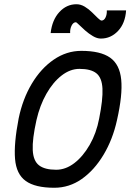

<svg xmlns="http://www.w3.org/2000/svg" viewBox="-20 -872 640 906"><path d="M236 14Q146 14 101.5 -18Q57 -50 51 -122Q45 -194 68 -313Q87 -405 130 -477Q173 -549 233.5 -590.5Q294 -632 364 -632Q454 -632 499.5 -600Q545 -568 552 -496Q559 -424 532 -305Q512 -214 468.5 -141.5Q425 -69 366 -27.5Q307 14 236 14ZM245 -71Q290 -71 331 -102.5Q372 -134 403.5 -189Q435 -244 448 -313Q466 -403 463.5 -454Q461 -505 435 -526Q409 -547 355 -547Q311 -547 270.5 -515.5Q230 -484 199 -429.5Q168 -375 152 -305Q132 -215 134.5 -164Q137 -113 164 -92Q191 -71 245 -71ZM456 -690Q438 -690 418.5 -701.5Q399 -713 381.5 -728.5Q364 -744 352.5 -755.5Q341 -767 338 -767Q326 -767 318 -751.5Q310 -736 311 -716H219Q226 -778 260 -815Q294 -852 341 -852Q361 -852 380 -840.5Q399 -829 414.5 -813.5Q430 -798 442 -786.5Q454 -775 459 -775Q471 -775 478 -789.5Q485 -804 484 -823H575Q571 -762 537 -726Q503 -690 456 -690Z"/></svg>

Font: Victor Mono Thin SemiBold
Style: Italic
Weight: 600
Italic angle: -12°
Monospace: yes
Version: Version 1.561;gftools[0.9.30]